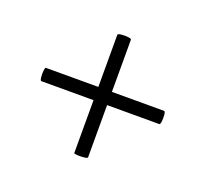

<svg xmlns="http://www.w3.org/2000/svg" viewBox="-71 -442 541 505"><g transform="rotate(20 199.0 -189.0)"><path d="M34 -171Q31 -171 30 -180.5Q29 -190 30 -199Q31 -208 33 -208H364Q367 -208 368 -199Q369 -190 368 -180.5Q367 -171 364 -171ZM218 -25Q218 -22 208.5 -21Q199 -20 189.5 -20.5Q180 -21 180 -23V-354Q180 -357 189.5 -358Q199 -359 208.5 -358Q218 -357 218 -354Z"/></g></svg>

Font: Cormorant Infant Light
Style: Italic
Weight: 300
Italic angle: -10°
Designer: Christian Thalmann (Catharsis Fonts)
Foundry: Catharsis Fonts
Version: Version 4.001